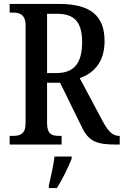

<svg xmlns="http://www.w3.org/2000/svg" viewBox="-20 -734 628 975"><path d="M29 0H293V-44H281C244 -44 219 -52 219 -109V-314H285L395 -90C430 -15 472 0 569 0H588V-44H584C550 -44 526 -71 498 -125L385 -337C451 -361 511 -413 511 -525C511 -653 441 -714 280 -714H29V-670H46C79 -670 110 -661 110 -604V-109C110 -52 81 -44 46 -44H29ZM267 -363H219V-664H271C360 -664 397 -619 397 -520C397 -417 359 -363 267 -363ZM228 208V221H269C295 179 329 113 344 71V61H257C251 109 238 164 228 208Z"/></svg>

Font: Noto Serif Ethiopic Condensed Medium
Style: Regular
Weight: 500
Width: 3
Designer: Monotype Design Team
Foundry: Monotype Imaging Inc.
Version: Version 2.102